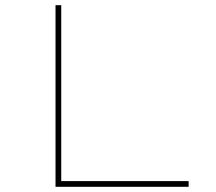

<svg xmlns="http://www.w3.org/2000/svg" viewBox="-20 -720 832 740"><path d="M194 0V-700H216V-22H707V0Z"/></svg>

Font: Lexend Zetta Thin
Style: Regular
Weight: 250
Version: Version 1.007